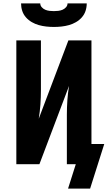

<svg xmlns="http://www.w3.org/2000/svg" viewBox="-20 -975 640 1140"><path d="M300 -815Q277 -815 254.5 -817.5Q232 -820 210.5 -826Q189 -832 169 -843.5Q149 -855 134 -872Q119 -889 112 -910.5Q105 -932 105 -955H219Q219 -942 228 -932Q237 -922 249 -917Q261 -912 274 -910.5Q287 -909 300 -909Q313 -909 326 -910.5Q339 -912 351 -917Q363 -922 372 -932Q381 -942 381 -955H495Q495 -932 488 -910.5Q481 -889 466 -872Q451 -855 431 -843.5Q411 -832 389.5 -826Q368 -820 345.5 -817.5Q323 -815 300 -815ZM515 145H384L430 0H377V-294Q377 -337 380 -380Q383 -423 390 -465L214 0H77V-735H223V-441Q223 -398 220 -355Q217 -312 210 -270L386 -735H523V-120H599Z"/></svg>

Font: Iosevka Heavy Extended
Style: Regular
Weight: 900
Width: 7
Monospace: yes
Designer: Belleve Invis
Foundry: Belleve Invis
Version: Version 32.5.0; ttfautohint (v1.8.4)